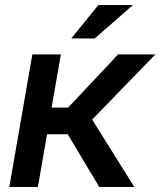

<svg xmlns="http://www.w3.org/2000/svg" viewBox="-20 -745 639 765"><path d="M250 -210H167.5L130.9 0H17.1L108.9 -528.3H222.7L185.5 -316.4H251.5L450.7 -528.3H599.1L347.2 -268.6L515.1 0H375.5ZM372.1 -725.1H509.8L357.4 -591.8H263.7Z"/></svg>

Font: Roboto Mono Medium
Style: Italic
Weight: 500
Designer: Google
Version: Version 2.000985; 2015; ttfautohint (v1.3)